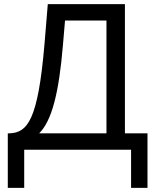

<svg xmlns="http://www.w3.org/2000/svg" viewBox="-20 -730 756 936"><path d="M18 186H98V0H619V186H699V-80H589V-710H213L197 -516C165 -140 113 -84 27 -80H18ZM171 -80C232 -141 267 -273 287 -512L297 -630H499V-80Z"/></svg>

Font: Raleway Med
Style: Regular
Weight: 500
Designer: Matt McInerney, Pablo Impallari, Rodrigo Fuenzalida
Foundry: Matt McInerney, Pablo Impallari, Rodrigo Fuenzalida
Version: Version 3.00 July 28, 2015